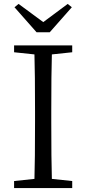

<svg xmlns="http://www.w3.org/2000/svg" viewBox="-20 -961 441 981"><path d="M52 0V-36L156 -47Q159 -142 159 -337V-392Q159 -587 156 -683L52 -694V-729H349V-694L245 -683Q242 -588 242 -392V-337Q242 -143 245 -47L349 -36V0ZM167 -796 54 -924 75 -941 201 -848 326 -941 347 -924 234 -796Z"/></svg>

Font: Cactus Classical Serif
Style: Regular
Weight: 400
Designer: Henry Chan (via Glyphwiki)、田海東、宇文滿月
Foundry: Moonlit Owen
Version: Version 1.000